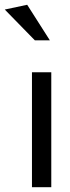

<svg xmlns="http://www.w3.org/2000/svg" viewBox="-71 -785 292 805"><path d="M144 -482H63V0H144ZM75 -616H138L43 -765L-51 -745Z"/></svg>

Font: Geom Light
Style: Regular
Weight: 300
Version: Version 1.102